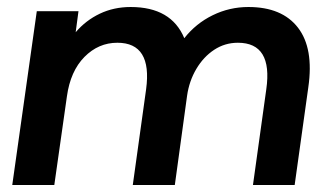

<svg xmlns="http://www.w3.org/2000/svg" viewBox="-20 -528 939 548"><path d="M15 0 85 -496H204L196 -436Q225 -470 265 -489Q305 -508 353 -508Q469 -508 506 -419Q539 -461 587 -484.5Q635 -508 689 -508Q785 -508 830.5 -449Q876 -390 860 -279L821 0H702L740 -273Q759 -406 659 -406Q622 -406 591.5 -386Q561 -366 540.5 -331.5Q520 -297 514 -255L479 0H359L397 -273Q415 -406 315 -406Q261 -406 221 -365.5Q181 -325 171 -253L135 0Z"/></svg>

Font: Host Grotesk SemiBold
Style: Italic
Weight: 600
Italic angle: -8°
Designer: Doğukan Karapınar based on Poppins by Indian Type Foundry, Jonny Pinhorn
Foundry: Element Type
Version: Version 1.001; ttfautohint (v1.8.4.7-5d5b)